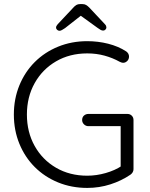

<svg xmlns="http://www.w3.org/2000/svg" viewBox="-20 -912 735 942"><path d="M408 10Q331 10 265 -17Q199 -44 150.5 -92.5Q102 -141 75 -207Q48 -273 48 -350Q48 -427 75 -493Q102 -559 150.5 -607.5Q199 -656 265 -683Q331 -710 408 -710Q461 -710 510.5 -697.5Q560 -685 599 -660Q606 -655 609.5 -648.5Q613 -642 613 -635Q613 -621 604 -612.5Q595 -604 585 -604Q580 -604 575.5 -605.5Q571 -607 567 -609Q533 -628 493 -639Q453 -650 408 -650Q322 -650 255 -611Q188 -572 150 -504Q112 -436 112 -350Q112 -264 150 -196Q188 -128 255 -89Q322 -50 408 -50Q453 -50 498.5 -63Q544 -76 577 -98L572 -77V-307L587 -293H414Q401 -293 392 -302Q383 -311 383 -323Q383 -337 392 -345Q401 -353 414 -353H605Q618 -353 626.5 -344.5Q635 -336 635 -323V-82Q635 -74 631 -67Q627 -60 620 -55Q576 -25 521.5 -7.5Q467 10 408 10ZM387 -843 299 -774Q291 -769 284.5 -765Q278 -761 272 -761Q265 -761 260 -766Q255 -771 255 -776Q255 -781 257 -784.5Q259 -788 263 -793L340 -875Q347 -883 354.5 -887.5Q362 -892 373 -892H384Q395 -892 402.5 -887.5Q410 -883 418 -875L494 -794Q499 -789 500.5 -785Q502 -781 502 -777Q502 -772 497.5 -767Q493 -762 486 -762Q480 -762 473.5 -765.5Q467 -769 459 -775L369 -840Z"/></svg>

Font: zvoove
Style: Regular
Weight: 400
Designer: Vernon Adams (Nunito) & Andrew Paglinawan (Quicksand)
Foundry: zvoove
Version: Version 3.006